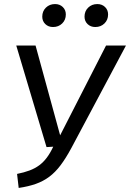

<svg xmlns="http://www.w3.org/2000/svg" viewBox="-20 -913 640 945"><path d="M502 -689H600L331 -184Q304 -134 278 -99.5Q252 -65 222.5 -43Q193 -21 156.5 -8Q120 5 72 12L64 -57Q99 -64 125.5 -74Q152 -84 172.5 -99Q193 -114 210 -136.5Q227 -159 242 -191L209 -189L60 -689H155L276 -247ZM241 -780Q218 -780 203 -794.5Q188 -809 188 -831Q188 -858 206 -875.5Q224 -893 251 -893Q274 -893 289 -878.5Q304 -864 304 -842Q304 -815 286 -797.5Q268 -780 241 -780ZM449 -780Q426 -780 411 -794.5Q396 -809 396 -831Q396 -858 414 -875.5Q432 -893 459 -893Q482 -893 497 -878.5Q512 -864 512 -842Q512 -815 494 -797.5Q476 -780 449 -780Z"/></svg>

Font: Fira Sans Variable
Style: Italic
Weight: 397
Italic angle: -8°
Designer: Carrois Corporate & Edenspiekermann AG
Foundry: Carrois Corporate GbR & Edenspiekermann AG
Version: Version 4.202